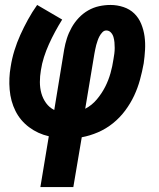

<svg xmlns="http://www.w3.org/2000/svg" viewBox="-20 -550 640 775"><path d="M143 205 177 0Q133 -10 97.5 -36.5Q62 -63 42.5 -102Q23 -141 19 -188Q15 -235 23 -280Q28 -313 38 -345.5Q48 -378 62 -409Q76 -440 93 -471Q110 -502 130 -530L231 -471Q216 -447 202.5 -422Q189 -397 177.5 -371.5Q166 -346 157.5 -319.5Q149 -293 145 -266Q141 -243 141 -219Q141 -195 147 -173.5Q153 -152 166 -134Q179 -116 199 -106L239 -350Q243 -373 250 -395Q257 -417 269 -438.5Q281 -460 298 -478Q315 -496 336 -508Q357 -520 380 -525Q403 -530 426 -530Q453 -530 478.5 -521.5Q504 -513 522 -495.5Q540 -478 550 -453.5Q560 -429 563.5 -403Q567 -377 565.5 -349.5Q564 -322 560 -294Q554 -261 545 -228Q536 -195 521.5 -164Q507 -133 485.5 -104Q464 -75 436 -52.5Q408 -30 375.5 -16Q343 -2 310 4L276 205ZM324 -111Q351 -125 371 -149Q391 -173 404.5 -199.5Q418 -226 426 -254.5Q434 -283 438 -311Q440 -322 441.5 -333.5Q443 -345 443 -356.5Q443 -368 442 -379Q441 -390 438 -400.5Q435 -411 427.5 -419Q420 -427 409 -427Q400 -427 393 -419.5Q386 -412 381.5 -403.5Q377 -395 374 -386Q371 -377 368.5 -368.5Q366 -360 364.5 -351Q363 -342 361 -333Z"/></svg>

Font: Iosevka Slab XBdExObl
Style: Regular
Weight: 800
Width: 7
Italic angle: -9°
Monospace: yes
Designer: Belleve Invis
Foundry: Belleve Invis
Version: Version 11.1.0; ttfautohint (v1.8.3)